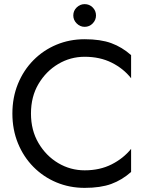

<svg xmlns="http://www.w3.org/2000/svg" viewBox="-20 -900 725 930"><path d="M335 -825Q335 -848 351.5 -864Q368 -880 390 -880Q413 -880 429 -864Q445 -848 445 -825Q445 -803 429 -786.5Q413 -770 390 -770Q368 -770 351.5 -786.5Q335 -803 335 -825ZM130 -350Q130 -269 166.5 -207Q203 -145 262 -110Q321 -75 390 -75Q464 -75 521 -104Q578 -133 615 -179V-67Q571 -28 519 -9Q467 10 390 10Q317 10 253.5 -16.5Q190 -43 142 -91.5Q94 -140 67 -206Q40 -272 40 -350Q40 -428 67 -494Q94 -560 142 -608.5Q190 -657 253.5 -683.5Q317 -710 390 -710Q467 -710 519 -691Q571 -672 615 -633V-521Q578 -568 521 -596.5Q464 -625 390 -625Q321 -625 262 -590Q203 -555 166.5 -493.5Q130 -432 130 -350Z"/></svg>

Font: Von Book
Style: Regular
Weight: 400
Version: Version 4.000; ttfautohint (v1.8.4.7-5d5b)